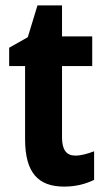

<svg xmlns="http://www.w3.org/2000/svg" viewBox="-20 -682 388 712"><path d="M259 -105C226 -105 210 -127 210 -172V-437H322V-547H210V-662H119L83 -544L14 -505V-437H73V-166C73 -41 122 10 218 10C262 10 298 0 329 -15V-121C305 -112 282 -105 259 -105Z"/></svg>

Font: Noto Sans Hebrew Condensed
Style: Bold
Weight: 700
Width: 3
Designer: Monotype Design Team
Foundry: Monotype Imaging Inc.
Version: Version 2.004